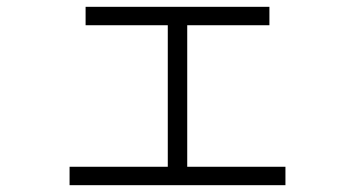

<svg xmlns="http://www.w3.org/2000/svg" viewBox="-20 -559 1040 563"><path d="M184 -16V-70H472V-485H231V-539H770V-485H529V-70H817V-16Z"/></svg>

Font: Murecho Light
Style: Regular
Weight: 300
Designer: Neil Summerour
Foundry: Positype
Version: Version 1.010; ttfautohint (v1.8.3)